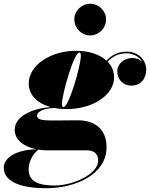

<svg xmlns="http://www.w3.org/2000/svg" viewBox="-105 -739 796 1019"><path d="M289.5 -635.5C289.5 -589 327.5 -551 373.5 -551C419.5 -551 458 -589 458 -635.5C458 -681.5 419.5 -719 373.5 -719C327.5 -719 289.5 -681.5 289.5 -635.5ZM249 -160C385.5 -160 500.5 -233 500.5 -328.5C500.5 -361 488 -389 466.5 -411.5C494.5 -442 527 -456 566 -456C602 -456 633.5 -438.5 650 -411.5C635.5 -424 616.5 -431.5 598.5 -431.5C555.5 -431.5 517.5 -402 517.5 -360C517.5 -316 550 -284.5 591 -284.5C642.5 -284.5 671 -322 671 -369.5C671 -422.5 626.5 -465 567.5 -465C524.5 -465 489.5 -449 460.5 -417C424.5 -450 367 -469.5 299 -469.5C162.5 -469.5 47.5 -392 47.5 -296.5C47.5 -234.5 93 -190 163 -171C71 -163.5 -27 -125 -27 -49.5C-27 4.5 24 40.5 89 53.5C-22 55 -85 100.5 -85 150.5C-85 230.5 16.5 260 140 260C294.5 260 460.5 188 460.5 42C460.5 -54 398 -100.5 308 -100.5C279.5 -100.5 212 -99.5 177 -99.5C120.5 -99.5 91.5 -103 91.5 -125.5C91.5 -143.5 121 -164 182.5 -166C203 -162 225.5 -160 249 -160ZM232 -170.5C226 -170.5 224 -179 224 -189C224 -238 287 -460 316 -460C323 -460 324 -452 324 -442C324 -393 261 -170.5 232 -170.5ZM47 159C47 111 78 70 99 55C114.5 57.5 130.5 59 146.5 59H356.5C399.5 59 416 82 416 114C416 184 284 245.5 185 245.5C96.5 245.5 47 223.5 47 159Z"/></svg>

Font: Bodoni* 24pt Fatface
Style: Italic
Weight: 900
Italic angle: -13°
Version: Version 2.3